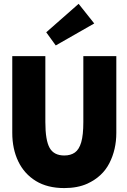

<svg xmlns="http://www.w3.org/2000/svg" viewBox="-20 -946 647 978"><path d="M307.5 12Q221.5 12 162.5 -24.2Q103.5 -60.5 73 -124Q42.5 -187.5 42.5 -269.5V-660H211V-324Q211 -231.5 232.8 -192.8Q254.5 -154 307.5 -154Q340 -154 361.5 -169.2Q383 -184.5 393.8 -221.5Q404.5 -258.5 404.5 -324V-660H572.5V-269.5Q572.5 -184 537.2 -115Q502 -46 425 -10.5Q375 12 307.5 12ZM264 -714.5 215.5 -781.5 380.5 -926.5 460 -826.5Z"/></svg>

Font: Lucymar Sans ExtraBold
Style: Regular
Weight: 800
Foundry: The League of Moveable Type (original font) / Main changes by Cristiano Sobral with portions from Mirco Monsees
Version: Version 2.001;August 30, 2020;FontCreator 13.0.0.2681 64-bit